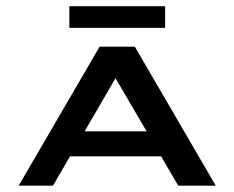

<svg xmlns="http://www.w3.org/2000/svg" viewBox="-20 -587 741 607"><path d="M502 -499H199.2V-567.4H502ZM406.2 -439.5 662.1 0H543.5L489.3 -92.8H201.2L147.5 0H39.1L294.9 -439.5ZM247.6 -171.9H443.4L345.2 -339.8Z"/></svg>

Font: Squarish Sans CT
Style: RegularSC
Weight: 400
Version: Version 0.9